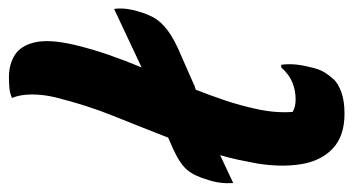

<svg xmlns="http://www.w3.org/2000/svg" viewBox="-208 -592 809 440"><g transform="rotate(-90 197.0 -372.5)"><path d="M396 -516Q399 -499 394 -475Q388 -448 378 -428.5Q368 -409 346.5 -393Q325 -377 286 -361L218 -331Q215 -330 211 -329Q198 -296 186.5 -262Q175 -228 167 -191Q157 -147 160 -107Q171 -100 189 -100Q209 -100 227.5 -107.5Q246 -115 262 -133H268Q270 -120 269 -104Q268 -88 262 -64Q258 -46 251 -34.5Q244 -23 234 -12Q224 -2 204.5 5Q185 12 156 12Q104 12 75.5 -15.5Q47 -43 40 -89Q33 -135 42 -189Q46 -211 50.5 -232Q55 -253 61 -273L-3 -243Q-5 -273 4 -300Q13 -332 27.5 -349Q42 -366 78 -382L101 -392Q126 -456 151 -518Q176 -580 194 -653Q200 -679 200 -705Q200 -731 192 -750Q203 -755 215 -756Q227 -757 240 -757Q269 -757 290.5 -743.5Q312 -730 319.5 -697.5Q327 -665 314 -608Q304 -566 290.5 -527.5Q277 -489 262 -453Z"/></g></svg>

Font: Recursive Sn Csl St SmB
Style: Italic
Weight: 600
Italic angle: -15°
Version: Version 1.079;hotconv 1.0.112;makeotfexe 2.5.65598; ttfautoh